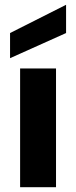

<svg xmlns="http://www.w3.org/2000/svg" viewBox="-20 -782 317 802"><path d="M64 0V-496H214V0ZM22 -539V-644L256 -762V-644Z"/></svg>

Font: DM Sans 24pt Black
Style: Regular
Weight: 900
Designer: Colophon Foundry, Jonny Pinhorn
Foundry: Colophon Foundry
Version: Version 4.004;gftools[0.9.30]